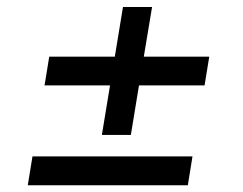

<svg xmlns="http://www.w3.org/2000/svg" viewBox="-20 -567 701 553"><path d="M60 -33.4H521L534.4 -116.5H73.5ZM108.3 -321H296.9L273.4 -178.3H356.9L380.3 -321H569.2L582.7 -403.8H394.2L418 -546.9H334.2L310.7 -403.8H121.8Z"/></svg>

Font: Margiela Sans Text
Style: Italic
Weight: 400
Italic angle: -9.39999°
Designer: Stefan Endress, Andreas Faust
Version: Version 1.100;FEAKit 1.0